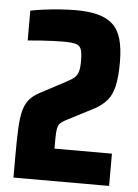

<svg xmlns="http://www.w3.org/2000/svg" viewBox="-51 -736 558 776"><g transform="rotate(5 228.0 -348.0)"><path d="M33 0V-89Q33 -154 35 -197.5Q37 -241 44 -269.5Q51 -298 66.5 -317Q82 -336 109 -350L218 -408Q235 -417 245 -426Q255 -435 259.5 -450Q264 -465 264 -493Q264 -525 258.5 -540.5Q253 -556 236 -560.5Q219 -565 184 -565Q166 -565 144.5 -564Q123 -563 97.5 -561.5Q72 -560 42 -557V-678Q66 -683 97 -687Q128 -691 161.5 -693.5Q195 -696 225 -696Q277 -696 314 -686.5Q351 -677 375 -655.5Q399 -634 410 -596Q421 -558 421 -502Q421 -442 412.5 -405Q404 -368 385 -346Q366 -324 337 -308L221 -248Q208 -241 201 -234Q194 -227 191 -213Q188 -199 188 -170V-131H421V0Z"/></g></svg>

Font: Saira Condensed ExtraBold
Style: Regular
Weight: 800
Width: 3
Designer: Hector Gatti with collaboration of the Omnibus-Type team
Foundry: Omnibus-Type
Version: Version 1.101